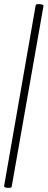

<svg xmlns="http://www.w3.org/2000/svg" viewBox="-22 -756 232 936"><path d="M19 160Q11 160 4 157.5Q-3 155 -2 151L152 -731Q153 -736 168 -736Q177 -736 184 -733.5Q191 -731 190 -727L35 154Q34 160 19 160Z"/></svg>

Font: Cormorant Infant Medium
Style: Italic
Weight: 500
Italic angle: -10°
Designer: Christian Thalmann (Catharsis Fonts)
Foundry: Catharsis Fonts
Version: Version 4.000